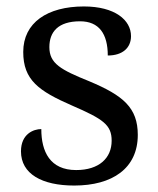

<svg xmlns="http://www.w3.org/2000/svg" viewBox="-20 -565 491 595"><path d="M210 10C328 10 407 -43 407 -147C407 -231 362 -269 257 -313C168 -349 133 -368 133 -419C133 -466 160 -499 228 -499C287 -499 314 -460 314 -393C360 -393 386 -417 386 -453C386 -503 336 -545 240 -545C127 -545 52 -495 52 -404C52 -317 100 -283 203 -238C300 -196 326 -178 326 -129C326 -75 287 -38 216 -38C135 -38 108 -95 108 -165C84 -165 45 -150 45 -96C45 -26 110 10 210 10Z"/></svg>

Font: Noto Serif Balinese
Style: Regular
Weight: 400
Designer: Monotype Design Team
Foundry: Monotype Imaging Inc.
Version: Version 2.005